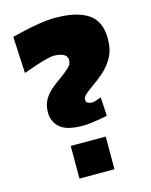

<svg xmlns="http://www.w3.org/2000/svg" viewBox="-126 -958 799 1019"><g transform="rotate(-15 273.5 -448.0)"><path d="M272.5 -285.6Q184.1 -285.6 147.5 -317.9Q110.8 -350.1 110.8 -400.9Q110.8 -440.9 126.7 -469.5Q142.6 -498 168.2 -519.8Q193.8 -541.5 222.2 -561Q250 -581.1 270.8 -599.6Q291.5 -618.2 291.5 -641.1Q291.5 -683.1 217.8 -684.6Q204.6 -684.6 177.5 -677.7Q150.4 -670.9 116.2 -659.7Q82 -648.4 47.4 -635.7L37.1 -836.9Q64 -843.8 105.7 -853.3Q147.5 -862.8 192.9 -869.9Q238.3 -877 276.4 -877Q397 -877 458.3 -835Q519.5 -793 519.5 -698.2Q519.5 -638.2 496.6 -596.7Q473.6 -555.2 440.9 -526.9Q408.2 -498.5 378.4 -478Q353.5 -460.4 336.2 -445.8Q318.8 -431.2 318.8 -415.5Q318.8 -401.4 329.1 -397Q339.4 -392.6 349.6 -391.6Q356.4 -391.6 372.3 -396.2Q388.2 -400.9 402.3 -406.7L408.2 -303.7Q393.6 -300.8 369.4 -296.4Q345.2 -292 319.3 -288.8Q293.5 -285.6 272.5 -285.6ZM181.7 -198.7H374V-19.3H181.7Z"/></g></svg>

Font: Pinar-DS3-FD Black
Style: Regular
Weight: 900
Designer: Amin Abedi
Version: Version 3.000